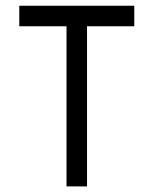

<svg xmlns="http://www.w3.org/2000/svg" viewBox="-20 -665 548 685"><path d="M290.5 0H217.3V-571.3H48.8V-644.5H459V-571.3H290.5Z"/></svg>

Font: Catrinity
Style: Regular
Weight: 400
Designer: Alexander Lange
Foundry: High-Logic / Made with FontCreator
Version: Version 2.090;May 20, 2024;FontCreator 15.0.0.2974 64-bit